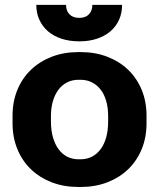

<svg xmlns="http://www.w3.org/2000/svg" viewBox="-20 -740 639 771"><path d="M294.4 10.8H304.4Q362.8 10.8 411.3 -8Q459.8 -26.8 494.8 -60.5Q529.8 -94.2 549.1 -141.3Q568.4 -188.4 568.4 -244.6V-275.4Q568.4 -332 549.1 -378.9Q529.8 -425.8 494.8 -459.5Q459.8 -493.2 411.3 -512Q362.8 -530.8 304.4 -530.8H294.4Q236 -530.8 187.5 -512Q139 -493.2 104 -459.5Q69 -425.8 49.7 -378.9Q30.4 -332 30.4 -275.4V-244.6Q30.4 -188.4 49.7 -141.3Q69 -94.2 104 -60.5Q139 -26.8 187.5 -8Q236 10.8 294.4 10.8ZM294.8 -100.4Q269.8 -100.4 249.4 -111Q229 -121.6 214.7 -141.4Q200.4 -161.2 192.5 -189.1Q184.6 -217 184.6 -251.2V-274.2Q184.6 -307.6 192.7 -334.6Q200.8 -361.6 215.1 -380.3Q229.4 -399 249.8 -409.3Q270.2 -419.6 294.8 -419.6H304Q328.6 -419.6 349 -409.3Q369.4 -399 384 -380.3Q398.6 -361.6 406.4 -334.6Q414.2 -307.6 414.2 -274.2V-251.2Q414.2 -217 406.6 -189.1Q399 -161.2 384.4 -141.4Q369.8 -121.6 349.4 -111Q329 -100.4 304 -100.4ZM125.8 -720.4Q125.8 -687.3 138.1 -660.5Q150.5 -633.7 172.5 -614.5Q194.6 -595.2 226.8 -584.6Q258.9 -574 298.4 -574Q337.9 -574 369.6 -584.6Q401.4 -595.2 423.7 -614.5Q445.9 -633.7 458.1 -660.5Q470.2 -687.3 470.2 -720.4H350.8Q350.8 -696.8 337.1 -682.5Q323.5 -668.2 298.2 -668.2Q273 -668.2 259.1 -682.4Q245.2 -696.7 245.2 -720.4Z"/></svg>

Font: Fixel Variable
Style: Regular
Weight: 100
Width: 3
Designer: AlfaBravo + MacPaw
Foundry: Kyrylo Tkachov, Marchela Mozhyna, Serhii Makarenko, Maria Weinstein, Zakhar Kryvoshyya
Version: Version 1.211